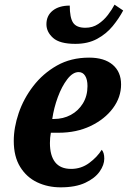

<svg xmlns="http://www.w3.org/2000/svg" viewBox="-20 -793 548 823"><path d="M240 10Q185 10 139.5 -11.5Q94 -33 66.5 -77.5Q39 -122 39 -189Q39 -246 60 -308Q81 -370 122.5 -424Q164 -478 224 -512Q284 -546 362 -546Q427 -546 463 -515.5Q499 -485 499 -431Q499 -376 464 -329Q429 -282 368.5 -253Q308 -224 231 -224H198Q194 -203 194 -180Q194 -126 216.5 -97.5Q239 -69 285 -69Q328 -69 362.5 -94.5Q397 -120 416 -151Q427 -139 427 -113Q427 -86 407 -57.5Q387 -29 345.5 -9.5Q304 10 240 10ZM211 -283Q251 -283 283.5 -300.5Q316 -318 335.5 -350Q355 -382 355 -424Q355 -452 345 -468Q335 -484 317 -484Q292 -484 268.5 -453.5Q245 -423 228 -377Q211 -331 204 -283ZM303 -605Q236 -605 207.5 -630.5Q179 -656 179 -689Q179 -726 206 -747.5Q233 -769 279 -769Q279 -717 293.5 -695.5Q308 -674 346 -674Q377 -674 401 -690Q425 -706 442.5 -729Q460 -752 471 -773L508 -748Q490 -714 463 -681Q436 -648 396.5 -626.5Q357 -605 303 -605Z"/></svg>

Font: Noto Serif Condensed ExtraBold
Style: Italic
Weight: 800
Width: 3
Italic angle: -12°
Designer: Monotype Design Team
Foundry: Monotype Imaging Inc.
Version: Version 2.014; ttfautohint (v1.8.4.7-5d5b)